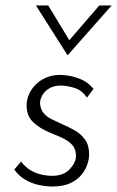

<svg xmlns="http://www.w3.org/2000/svg" viewBox="-20 -672 427 700"><path d="M170 8Q148 8 122 2.5Q96 -3 72.5 -16.5Q49 -30 32 -54L57 -83Q71 -64 89.5 -52.5Q108 -41 129 -36Q150 -31 170 -31Q212 -31 234.5 -55.5Q257 -80 257 -103Q257 -129 243 -144Q229 -159 207.5 -169Q186 -179 163 -188Q126 -203 101.5 -226Q77 -249 77 -287Q77 -307 85 -326.5Q93 -346 109 -362.5Q125 -379 148 -389Q171 -399 201 -399Q209 -399 230 -396Q251 -393 276 -382.5Q301 -372 321 -348L297 -316Q279 -343 251.5 -351.5Q224 -360 201 -360Q177 -360 160 -350Q143 -340 134.5 -325Q126 -310 126 -296Q127 -275 138 -261Q149 -247 167 -238Q185 -229 205 -220Q231 -209 253.5 -196Q276 -183 290.5 -162.5Q305 -142 305 -108Q305 -94 299 -74.5Q293 -55 278 -36Q263 -17 237 -4.5Q211 8 170 8ZM156 -652 239 -515 222 -513 342 -652H387L227 -471H226L111 -652Z"/></svg>

Font: Josefin Sans Thin Light
Style: Italic
Weight: 300
Italic angle: -7°
Version: Version 2.000